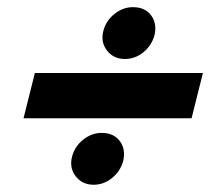

<svg xmlns="http://www.w3.org/2000/svg" viewBox="-20 -605 590 537"><path d="M329.2 -440Q297.5 -440 279.2 -463.8Q260.8 -487.5 269.2 -519.2Q276.7 -547.5 300.4 -566.2Q324.2 -585 351.7 -585Q385.8 -585 402.9 -561.7Q420 -538.3 411.7 -505Q403.3 -476.7 380.4 -458.3Q357.5 -440 329.2 -440ZM45.8 -274.2 77.5 -400.8H547.5L515.8 -274.2ZM241.7 -88.3Q210 -88.3 191.7 -112.1Q173.3 -135.8 181.7 -167.5Q189.2 -195.8 212.9 -214.6Q236.7 -233.3 264.2 -233.3Q298.3 -233.3 315.4 -210Q332.5 -186.7 324.2 -153.3Q315.8 -125 292.9 -106.7Q270 -88.3 241.7 -88.3Z"/></svg>

Font: Funnel Sans ExtraBold
Style: Italic
Weight: 800
Italic angle: -14.036°
Version: Version 1.000; Beta; Release 5; Build 24; ttfautohint (v1.8.